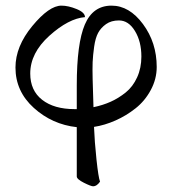

<svg xmlns="http://www.w3.org/2000/svg" viewBox="-20 -442 615 685"><path d="M315.4 10.7Q317.4 62.5 324.2 127Q331.1 191.4 336.9 206.1Q325.2 222.7 312.5 222.7Q304.7 222.7 279.3 210Q253.9 197.3 253.9 187.5V11.7Q166 2 100.6 -57.1Q35.2 -116.2 35.2 -201.2Q35.2 -276.4 95.2 -349.1Q155.3 -421.9 199.2 -421.9Q223.6 -421.9 253.4 -409.7Q283.2 -397.5 283.2 -380.9Q224.6 -376 156.2 -314.5Q87.9 -252.9 87.9 -179.7Q87.9 -119.1 130.4 -85.9Q172.9 -52.7 246.1 -52.7Q250 -52.7 253.9 -52.7V-137.7Q253.9 -287.1 282.7 -354.5Q311.5 -421.9 377.9 -421.9Q441.4 -421.9 490.2 -356Q539.1 -290 539.1 -203.1Q539.1 -160.2 518.1 -121.1Q497.1 -82 463.9 -55.7Q430.7 -29.3 392.1 -12.2Q353.5 4.9 315.4 10.7ZM313.5 -59.6Q346.7 -66.4 375 -79.1Q403.3 -91.8 428.7 -112.3Q454.1 -132.8 469.2 -166Q484.4 -199.2 484.4 -240.2Q484.4 -293.9 461.4 -331.5Q438.5 -369.1 404.3 -369.1Q377 -369.1 358.4 -356Q339.8 -342.8 330.1 -324.7Q320.3 -306.6 315.9 -275.4Q311.5 -244.1 310.5 -220.2Q309.6 -196.3 310.5 -160.2Q310.5 -158.2 313.5 -59.6Z"/></svg>

Font: Crimson Text
Style: Regular
Weight: 400
Version: Version 0.13